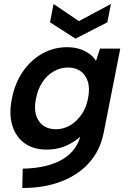

<svg xmlns="http://www.w3.org/2000/svg" viewBox="-20 -744 641 964"><path d="M482 -500H584L500 -75Q483 10 429 71.5Q375 133 289 166.5Q203 200 92 200L94 103Q221 100 295.5 55Q370 10 387 -74V-75H400Q371 -41 322.5 -17Q274 7 213 7Q148 7 103.5 -25Q59 -57 41.5 -115Q24 -173 40 -250Q55 -327 95 -385Q135 -443 192.5 -475Q250 -507 316 -507Q353 -507 381.5 -497.5Q410 -488 430.5 -472.5Q451 -457 462 -438ZM161 -250Q146 -181 174 -138Q202 -95 262 -95Q297 -95 330 -113.5Q363 -132 388 -167Q413 -202 422 -250Q432 -300 421 -334.5Q410 -369 384 -387Q358 -405 323 -405Q283 -405 249.5 -385.5Q216 -366 193 -331.5Q170 -297 161 -250ZM537 -724 519 -632 359 -550 231 -632 249 -724 376 -638Z"/></svg>

Font: Albert Sans SemiBold
Style: Italic
Weight: 600
Italic angle: -11.25°
Designer: Andreas Rasmussen
Foundry: a.Foundry
Version: Version 1.025